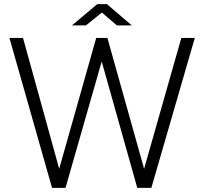

<svg xmlns="http://www.w3.org/2000/svg" viewBox="-20 -906 985 926"><path d="M919.5 -723 710 0H642L470.5 -609.5L296 0H231L25.5 -723H91L265.5 -92L444 -723H498L675 -92L854.5 -723ZM543.5 -783.5 471.5 -845.5 394.5 -783.5H327L449 -886H496L615.5 -783.5Z"/></svg>

Font: Public Sans Thin ExtraLight
Style: Regular
Weight: 250
Version: Version 1.007